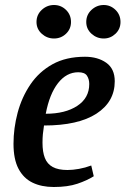

<svg xmlns="http://www.w3.org/2000/svg" viewBox="-20 -738 502 768"><path d="M195 10Q146 10 110 -7.5Q74 -25 54 -63Q34 -101 34 -163Q34 -225 50.5 -287Q67 -349 101.5 -400Q136 -451 190 -481Q244 -511 320 -511Q371 -511 405 -487Q439 -463 439 -413Q439 -331 366 -283.5Q293 -236 156 -236Q153 -217 151.5 -201.5Q150 -186 150 -167Q150 -130 159.5 -106Q169 -82 191 -70Q213 -58 250 -58Q271 -58 296 -62.5Q321 -67 345 -76L355 -33Q328 -16 289.5 -3Q251 10 195 10ZM163 -283Q241 -283 289 -314.5Q337 -346 337 -402Q337 -421 328 -435Q319 -449 293 -449Q246 -449 212 -405.5Q178 -362 163 -283ZM395 -584Q367 -584 346 -603Q325 -622 325 -650Q325 -679 346 -698.5Q367 -718 395 -718Q422 -718 442 -698.5Q462 -679 462 -650Q462 -622 442 -603Q422 -584 395 -584ZM196 -584Q168 -584 147 -603Q126 -622 126 -650Q126 -679 147 -698.5Q168 -718 196 -718Q224 -718 244 -698.5Q264 -679 264 -650Q264 -622 244 -603Q224 -584 196 -584Z"/></svg>

Font: Manuale SemiBold
Style: Italic
Weight: 600
Italic angle: -11°
Designer: Eduardo Tunni / Pablo Cosgaya
Foundry: Eduardo Tunni / Pablo Cosgaya
Version: Version 1.002